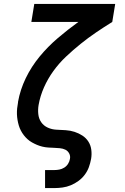

<svg xmlns="http://www.w3.org/2000/svg" viewBox="-20 -755 640 980"><path d="M210 205V113H257Q270 113 283 110.5Q296 108 308 100.5Q320 93 327.5 81Q335 69 337 56Q340 41 333 28Q326 15 313.5 9Q301 3 286 1.5Q271 0 256 -0.5Q241 -1 226 -2Q211 -3 196.5 -6.5Q182 -10 169 -15.5Q156 -21 143.5 -28Q131 -35 120.5 -44.5Q110 -54 101.5 -65Q93 -76 86.5 -88.5Q80 -101 76 -114.5Q72 -128 69.5 -142.5Q67 -157 66.5 -172Q66 -187 67.5 -202Q69 -217 72 -232Q72 -233 72 -233.5Q72 -234 72 -235Q83 -297 111.5 -356Q140 -415 182 -466Q224 -517 275 -560.5Q326 -604 380 -643H140L155 -735H568L553 -643Q511 -617 470.5 -589.5Q430 -562 391.5 -531Q353 -500 317 -466Q281 -432 252.5 -392.5Q224 -353 204.5 -309Q185 -265 177 -219Q173 -196 175.5 -172.5Q178 -149 190.5 -131Q203 -113 224 -103.5Q245 -94 268.5 -93Q292 -92 315.5 -90.5Q339 -89 360.5 -82Q382 -75 400.5 -63Q419 -51 431 -32.5Q443 -14 446 9.5Q449 33 445 56Q441 78 433.5 98.5Q426 119 412.5 137Q399 155 380.5 168.5Q362 182 341.5 190.5Q321 199 299.5 202Q278 205 257 205Z"/></svg>

Font: Iosevka Curly Slab SmBdExObl
Style: Regular
Weight: 600
Width: 7
Italic angle: -9°
Monospace: yes
Designer: Belleve Invis
Foundry: Belleve Invis
Version: Version 11.1.0; ttfautohint (v1.8.3)